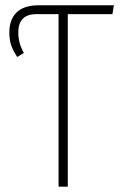

<svg xmlns="http://www.w3.org/2000/svg" viewBox="-20 -702 456 722"><path d="M408.2 -682.1 402.8 -648.9H234.9V0H200.2V-648.9H117.2Q48.8 -648.9 48.8 -580.1Q48.8 -539.1 69.8 -502.9L44.9 -487.8Q30.3 -509.3 22.7 -530Q15.1 -550.8 15.1 -580.1Q15.1 -628.4 42.5 -655.3Q69.8 -682.1 125 -682.1Z"/></svg>

Font: Fira Sans Compressed UltraLight
Style: Regular
Weight: 200
Width: 1
Designer: Carrois Corporate & Edenspiekermann AG
Foundry: Carrois Corporate GbR & Edenspiekermann AG
Version: Version 4.203;PS 004.203;hotconv 1.0.88;makeotf.lib2.5.64775